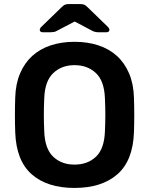

<svg xmlns="http://www.w3.org/2000/svg" viewBox="-20 -916 735 946"><path d="M347 10Q213 10 136.5 -57Q60 -124 55 -264Q52 -348 55 -435Q57 -503 79 -554.5Q101 -606 139 -640.5Q177 -675 230 -692.5Q283 -710 347 -710Q412 -710 465 -692.5Q518 -675 556 -640.5Q594 -606 616 -554.5Q638 -503 640 -435Q643 -348 640 -264Q635 -124 558 -57Q481 10 347 10ZM347 -105Q412 -105 453 -144Q494 -183 497 -269Q499 -314 499 -350.5Q499 -387 497 -431Q494 -517 452.5 -556Q411 -595 347 -595Q284 -595 242.5 -556Q201 -517 198 -431Q196 -387 196 -350.5Q196 -314 198 -269Q201 -183 242 -144Q283 -105 347 -105ZM192 -757Q176 -757 176 -769Q176 -777 186 -786L283 -880Q294 -891 302 -893.5Q310 -896 320 -896H375Q385 -896 393 -893.5Q401 -891 412 -880L509 -786Q519 -777 519 -769Q519 -757 503 -757H467Q448 -757 435 -764L348 -810L260 -764Q254 -760 245.5 -758.5Q237 -757 229 -757Z"/></svg>

Font: Fz Rubik Med
Style: Regular
Weight: 500
Designer: Hubert and Fischer
Foundry: Hubert and Fischer
Version: Vit hóa bi FontZin.com